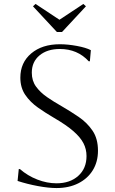

<svg xmlns="http://www.w3.org/2000/svg" viewBox="-20 -938 583 972"><path d="M69 -22 75 -82H81Q120 -48 169 -29Q218 -10 266 -10Q334 -10 376 -47.5Q418 -85 418 -148Q418 -183 402.5 -213Q387 -243 351.5 -274Q316 -305 254 -341Q211 -366 172 -393.5Q133 -421 108 -457.5Q83 -494 83 -545Q83 -621 138 -667.5Q193 -714 283 -714Q323 -714 369 -705.5Q415 -697 440 -684L435 -628H429Q372 -690 283 -690Q219 -690 180 -657.5Q141 -625 141 -570Q141 -529 162.5 -499.5Q184 -470 218 -446.5Q252 -423 291 -401Q336 -375 378.5 -346Q421 -317 448.5 -276.5Q476 -236 476 -175Q476 -119 450 -76.5Q424 -34 376.5 -10Q329 14 266 14Q226 14 172 4Q118 -6 69 -22ZM268 -776 147 -906 160 -918 281 -838 402 -918 415 -906 294 -776Z"/></svg>

Font: Aboreto
Style: Regular
Weight: 400
Designer: Dominik Jáger
Foundry: Dominik Jáger
Version: Version 1.001; ttfautohint (v1.8.4.7-5d5b)